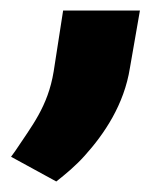

<svg xmlns="http://www.w3.org/2000/svg" viewBox="-20 -140 300 365"><path d="M1 158 87 205C106 190 124 175 141 156C178 115 216 59 227 -11L246 -120H100L82 -4C71 63 40 100 9 147Z"/></svg>

Font: Asimov Pro
Style: UltObl
Weight: 900
Designer: Google
Version: Version 2.000980; 2014